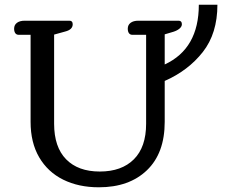

<svg xmlns="http://www.w3.org/2000/svg" viewBox="-20 -783 956 816"><path d="M110 -265V-635H60Q50 -635 45 -642Q40 -649 40 -661Q40 -677 52 -686Q64 -695 85 -695H275Q289 -695 289 -680Q289 -657 257 -649L210 -636V-257Q210 -158 261 -106Q312 -54 404 -54Q497 -54 549 -106Q601 -158 601 -257V-635H543Q533 -635 528 -642Q523 -649 523 -661Q523 -677 535 -686Q547 -695 568 -695H739Q753 -695 753 -680Q753 -670 743 -661.5Q733 -653 717 -648L680 -637V-509Q825 -576 825 -763H904Q904 -641 842 -562Q780 -483 680 -439V-265Q680 -132 604.5 -59.5Q529 13 400 13Q314 13 248.5 -19.5Q183 -52 146.5 -114.5Q110 -177 110 -265Z"/></svg>

Font: Maitree Medium
Style: Regular
Weight: 500
Designer: CadsonDemak Team
Foundry: CadsonDemak
Version: Version 1.000